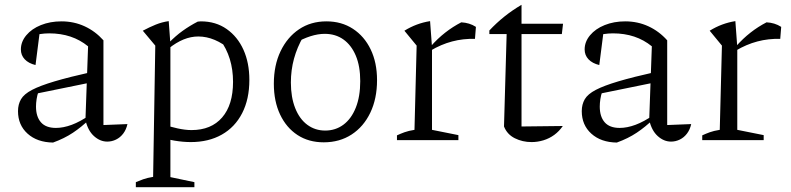

<svg xmlns="http://www.w3.org/2000/svg" viewBox="-20 -584 3295 800"><path d="M427 6Q397 6 371.5 -17Q346 -40 336 -84L347 -391Q281 -445 185 -445Q166 -445 146.5 -442Q127 -439 109 -434L146 -454L128 -313Q99 -320 83 -337Q67 -354 67 -378Q67 -410 89.5 -437Q112 -464 150.5 -479.5Q189 -495 236 -495Q288 -495 332.5 -474.5Q377 -454 411 -416V-63L511 -67Q506 -44 493.5 -27.5Q481 -11 463.5 -2.5Q446 6 427 6ZM201 10Q135 9 95 -27Q55 -63 55 -121Q55 -149 67.5 -170.5Q80 -192 113.5 -209.5Q147 -227 207.5 -245Q268 -263 362 -284V-241L117 -191L141 -204Q135 -188 132.5 -171Q130 -154 130 -140Q130 -98 150.5 -74.5Q171 -51 213 -51Q244 -51 279 -64Q314 -77 353 -104V-87Q320 -55 284 -31Q248 -7 201 10Z M775 8Q743 8 707 2Q671 -4 633 -17L651 -68Q688 -56 720 -49Q752 -42 778 -42Q860 -42 905.5 -94.5Q951 -147 951 -243Q951 -294 937.5 -338Q924 -382 896 -420L942 -375Q875 -432 806 -432Q745 -432 683 -382V-405Q711 -434 741 -455.5Q771 -477 804 -494Q807 -494 810.5 -494.5Q814 -495 817 -495Q879 -495 924.5 -463Q970 -431 994.5 -376.5Q1019 -322 1019 -251Q1019 -171 989 -112.5Q959 -54 904 -23Q849 8 775 8ZM546 196V175Q560 169 576.5 163Q593 157 618 153L627 -394L575 -456Q603 -471 629 -481.5Q655 -492 683 -496L690 -401V154L790 175V196Z M1329 9Q1266 9 1219.5 -21.5Q1173 -52 1147 -107Q1121 -162 1121 -235Q1121 -312 1149 -370.5Q1177 -429 1226 -462Q1275 -495 1340 -495Q1403 -495 1450.5 -464Q1498 -433 1524.5 -378Q1551 -323 1551 -250Q1551 -173 1523 -114.5Q1495 -56 1445 -23.5Q1395 9 1329 9ZM1335 -40Q1378 -40 1411 -64.5Q1444 -89 1462.5 -135.5Q1481 -182 1481 -246Q1481 -308 1462.5 -352Q1444 -396 1411 -419.5Q1378 -443 1333 -443Q1305 -443 1273.5 -433Q1242 -423 1207 -403L1244 -432Q1218 -387 1205 -339.5Q1192 -292 1192 -240Q1192 -179 1210 -133.5Q1228 -88 1260.5 -64Q1293 -40 1335 -40Z M1959 -422Q1861 -425 1774 -373V-390Q1803 -423 1835 -448Q1867 -473 1902 -491Q1919 -490 1934 -485.5Q1949 -481 1963 -472ZM1634 0V-20Q1649 -27 1665.5 -33Q1682 -39 1707 -43L1716 -394L1665 -456Q1715 -487 1772 -496L1780 -388V-43L1890 -21V0Z M2153 -564V-485H2326L2321 -442H2153V-57L2325 -59Q2310 -37 2289.5 -22Q2269 -7 2244.5 0.5Q2220 8 2195 8Q2157 8 2125 -8Q2093 -24 2080 -57L2091 -442H2019V-457Q2048 -488 2081 -514.5Q2114 -541 2153 -564Z M2776 6Q2746 6 2720.5 -17Q2695 -40 2685 -84L2696 -391Q2630 -445 2534 -445Q2515 -445 2495.5 -442Q2476 -439 2458 -434L2495 -454L2477 -313Q2448 -320 2432 -337Q2416 -354 2416 -378Q2416 -410 2438.5 -437Q2461 -464 2499.5 -479.5Q2538 -495 2585 -495Q2637 -495 2681.5 -474.5Q2726 -454 2760 -416V-63L2860 -67Q2855 -44 2842.5 -27.5Q2830 -11 2812.5 -2.5Q2795 6 2776 6ZM2550 10Q2484 9 2444 -27Q2404 -63 2404 -121Q2404 -149 2416.5 -170.5Q2429 -192 2462.5 -209.5Q2496 -227 2556.5 -245Q2617 -263 2711 -284V-241L2466 -191L2490 -204Q2484 -188 2481.5 -171Q2479 -154 2479 -140Q2479 -98 2499.5 -74.5Q2520 -51 2562 -51Q2593 -51 2628 -64Q2663 -77 2702 -104V-87Q2669 -55 2633 -31Q2597 -7 2550 10Z M3231 -422Q3133 -425 3046 -373V-390Q3075 -423 3107 -448Q3139 -473 3174 -491Q3191 -490 3206 -485.5Q3221 -481 3235 -472ZM2906 0V-20Q2921 -27 2937.5 -33Q2954 -39 2979 -43L2988 -394L2937 -456Q2987 -487 3044 -496L3052 -388V-43L3162 -21V0Z"/></svg>

Font: Piazzolla Thin Light
Style: Regular
Weight: 300
Version: Version 2.005